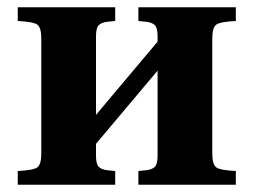

<svg xmlns="http://www.w3.org/2000/svg" viewBox="-20 -510 700 530"><path d="M29 0V-38Q72 -40 83 -48Q94 -56 94 -87V-403Q94 -434 83 -442Q72 -450 29 -452V-490H298V-452L277 -450Q260 -448 252.5 -440.5Q245 -433 245 -410V-193L415 -395V-410Q415 -433 407.5 -440.5Q400 -448 383 -450L362 -452V-490H631V-452Q588 -450 577 -442Q566 -434 566 -403V-87Q566 -56 577 -48Q588 -40 631 -38V0H362V-38L383 -40Q400 -42 407.5 -49.5Q415 -57 415 -80V-315L245 -113V-80Q245 -57 252.5 -49.5Q260 -42 277 -40L298 -38V0Z"/></svg>

Font: Heuristica
Style: Bold
Weight: 700
Version: Version 1.0.2